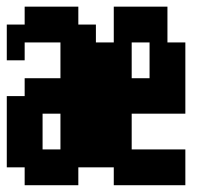

<svg xmlns="http://www.w3.org/2000/svg" viewBox="-20 -546 644 566"><path d="M131.8 0H52.7V-26.4V-52.7H26.4H0V-158.2V-262.7H26.4H52.7V-289.1V-315.4H105.5H158.2V-368.2V-420.9H105.5H52.7V-394.5V-368.2H26.4H0V-420.9V-473.6H26.4H52.7V-500V-526.4H131.8H210.9V-500V-473.6H237.3H262.7V-447.3V-420.9H289.1H315.4V-473.6V-526.4H394.5H473.6V-473.6V-420.9H500H526.4V-315.4V-210.9H447.3H368.2V-158.2V-105.5H447.3H526.4V-52.7V0H420.9H315.4V-26.4V-52.7H262.7H210.9V-26.4V0ZM131.8 -105.5H158.2V-158.2V-210.9H131.8H105.5V-158.2V-105.5ZM394.5 -315.4H420.9V-368.2V-420.9H394.5H368.2V-368.2V-315.4Z"/></svg>

Font: VCR Jazz Mono
Style: Regular
Weight: 400
Version: Version 3.1